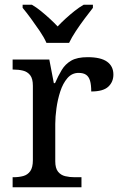

<svg xmlns="http://www.w3.org/2000/svg" viewBox="-20 -786 511 806"><path d="M33 0V-42H36Q59 -42 77.5 -47Q96 -52 107 -67.5Q118 -83 118 -114V-426Q118 -456 106.5 -470.5Q95 -485 76.5 -489.5Q58 -494 36 -494H33V-536H187L206 -437H211Q224 -467 239 -492Q254 -517 279 -531.5Q304 -546 348 -546Q403 -546 429.5 -527Q456 -508 456 -473Q456 -442 434.5 -422Q413 -402 363 -402Q363 -430 358 -447Q353 -464 341.5 -472Q330 -480 310 -480Q282 -480 263 -458Q244 -436 233 -402Q222 -368 217 -331.5Q212 -295 212 -266V-109Q212 -80 223.5 -65.5Q235 -51 253.5 -46.5Q272 -42 294 -42H322V0ZM175 -606Q165 -629 147 -655.5Q129 -682 110 -708Q91 -734 75 -753V-766H114Q133 -755 152 -739.5Q171 -724 189 -707.5Q207 -691 222 -675Q237 -691 255 -707.5Q273 -724 292.5 -739.5Q312 -755 331 -766H370V-753Q355 -734 335.5 -708Q316 -682 298.5 -655.5Q281 -629 270 -606Z"/></svg>

Font: Noto Serif Armenian
Style: Regular
Weight: 400
Designer: Monotype Design Team
Foundry: Monotype Imaging Inc.
Version: Version 2.007